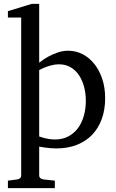

<svg xmlns="http://www.w3.org/2000/svg" viewBox="-20 -757 599 995"><path d="M424.8 -233.9Q424.8 -272.5 415.8 -306.9Q406.7 -341.3 389.2 -367.4Q371.6 -393.6 345.5 -408.7Q319.3 -423.8 285.2 -423.8Q266.1 -423.8 247.8 -418.9Q229.5 -414.1 215.3 -408.7Q198.7 -402.3 183.1 -394V-49.8Q194.8 -45.4 208 -42Q219.2 -39.1 233.9 -36.6Q248.5 -34.2 264.2 -34.2Q305.2 -34.2 335.4 -50.8Q365.7 -67.4 385.5 -95Q405.3 -122.6 415 -158.7Q424.8 -194.8 424.8 -233.9ZM524.9 -248Q524.9 -189 507.6 -140.9Q490.2 -92.8 457.8 -58.8Q425.3 -24.9 378.2 -6.3Q331.1 12.2 272 12.2Q258.3 12.2 242.7 11Q227.1 9.8 213.9 7.8Q198.2 5.9 183.1 2.9V151.9Q183.1 161.1 189.5 166.5Q195.8 171.9 205.1 172.9L264.2 179.2V217.8H21V179.2L68.8 172.9Q78.1 171.9 84 166.5Q89.8 161.1 89.8 151.9V-666H21V-699.2L144 -736.8H183.1V-432.1Q204.6 -449.2 229 -462.9Q250 -474.6 277.3 -484.4Q304.7 -494.1 334 -494.1Q372.6 -494.1 407.2 -476.6Q441.9 -459 468 -426.8Q494.1 -394.5 509.5 -349.1Q524.9 -303.7 524.9 -248Z"/></svg>

Font: BabelStone Ogham Stemless
Style: Regular
Weight: 400
Designer: Andrew West
Foundry: BabelStone
Version: Version 2.02 March 14, 2022